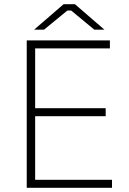

<svg xmlns="http://www.w3.org/2000/svg" viewBox="-20 -892 614 912"><path d="M142 -751H189L300 -842H318L428 -751H476L336 -872H282ZM107 0H512V-38H147V-340H482V-378H147V-662H502V-700H107Z"/></svg>

Font: Fixel Display ExtraLight
Style: Regular
Weight: 200
Designer: AlfaBravo + MacPaw
Foundry: Kyrylo Tkachov, Marchela Mozhyna, Serhii Makarenko, Maria Weinstein, Zakhar Kryvoshyya
Version: Version 1.211